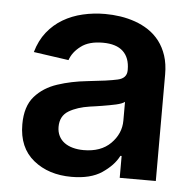

<svg xmlns="http://www.w3.org/2000/svg" viewBox="-45 -599 665 655"><g transform="rotate(5 287.5 -271.0)"><path d="M70.3 -248.6Q99.8 -282.3 147.4 -297.9Q171.2 -305.8 196 -310.9Q220.9 -316.1 247.5 -318.9Q284.1 -322.8 309.7 -326.3Q335.2 -329.9 351.2 -333.5Q382.5 -340.2 382.5 -367.9V-370Q382.5 -410.9 359.4 -432.5Q336.3 -454.2 290.1 -454.2Q242.5 -454.2 215.6 -433.6Q187.9 -413 178.3 -384.9L58.2 -402Q69.6 -442.1 92.3 -470.7Q115.1 -499.3 145.8 -517.4Q176.5 -535.5 213.2 -544Q250 -552.6 289.4 -552.6Q315.3 -552.6 341.8 -548.7Q368.3 -544.7 392.9 -536Q417.6 -527.3 439.1 -513Q460.6 -498.6 476.6 -477.8Q492.5 -457 501.8 -429Q511 -400.9 511 -365.1V0H387.4V-74.9H383.2Q374.3 -57.5 360.3 -42.8Q346.2 -28.1 326.7 -14.9Q288 11 223 11Q144.2 11 92.7 -30.9Q40.5 -73.2 40.5 -153.1Q40.5 -214.5 70.3 -248.6ZM164.4 -155.2Q164.4 -137.8 171.2 -124.3Q177.9 -110.8 190.2 -101.7Q202.4 -92.7 219.3 -88.1Q236.2 -83.5 256.4 -83.5Q315.3 -83.5 348.7 -116.8Q382.8 -150.9 382.8 -195.7V-259.9Q375 -253.2 353 -248.2Q342 -245.7 330.1 -243.6Q318.2 -241.5 306.5 -239.5Q294.7 -237.6 284.1 -236Q273.4 -234.4 264.9 -233.3Q243.3 -230.1 225.7 -224.4Q208.1 -218.8 193.2 -209.9Q164.4 -192.5 164.4 -155.2Z"/></g></svg>

Font: Inter P Semi Bold
Style: Regular
Weight: 600
Designer: Rasmus Andersson
Foundry: rsms
Version: Version 3.018;git-588b23468